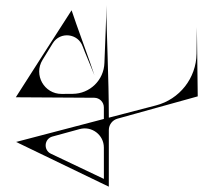

<svg xmlns="http://www.w3.org/2000/svg" viewBox="-20 -708 810 730"><path d="M727.3 -503.9C726.1 -411 662.8 -330.4 572.9 -307.2C515.4 -292.3 454.7 -276.5 393.8 -260.6C393.8 -414.6 384.6 -584.1 384.4 -688.3C384.2 -630.5 379.8 -552.7 377 -468.6C374.9 -403.4 321.7 -351.6 256.5 -351.2C242.5 -351.1 228.5 -351 214.5 -350.9C147.9 -350.5 106.8 -423.5 141.7 -480.2C154.7 -501.3 167.9 -522.8 180.7 -543.6C208.7 -589.1 277.1 -581.6 294.5 -531.1C300.3 -514.3 334.8 -433.8 339 -421.9C324.4 -468.4 267 -622.4 252.2 -668.9C251.3 -667.5 250.4 -666.1 249.5 -664.7C215.3 -611.9 181.5 -559 147.5 -506.1C113.5 -453.2 79.8 -400.1 45.9 -347.2C44 -344.2 42.1 -341.2 40.2 -338.2C43.8 -338.2 47.4 -338.1 50.9 -338.1C146.8 -337.5 242.6 -336.9 338.4 -336.3C358.6 -336.2 374.9 -319.8 374.9 -299.6C374.9 -285 374.9 -270.4 374.9 -255.7C255.8 -224.7 137.2 -193.6 41.2 -168.3C47.9 -165 54.6 -161.8 61.4 -158.6C167.7 -107.3 274 -56 380.3 -4.7C384.8 -2.6 389.2 -0.4 393.7 1.7C393.7 -3.2 393.7 -8.2 393.7 -13.1C393.8 -66.5 393.8 -136.9 393.8 -213.7C393.8 -233.8 407.3 -251.4 426.6 -256.8C537.1 -287.3 645.8 -317.4 731.8 -341.6C731.3 -408 729.4 -538.7 728.6 -605.1C728.3 -579.1 727.8 -542.6 727.3 -503.9ZM282.8 -217.2C329.1 -229.9 374.9 -195.1 374.9 -147C374.9 -102.9 375 -62.3 375 -27.8C307.9 -59.7 240.7 -91.6 173.6 -123.5C144.3 -137.4 148 -180.3 179.3 -188.9C179.4 -188.9 179.4 -188.9 179.4 -188.9C212.6 -198 247.3 -207.5 282.8 -217.2Z"/></svg>

Font: Stal Type
Style: Glyph
Weight: 400
Version: Version 1.0